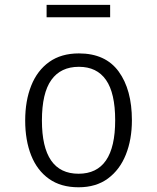

<svg xmlns="http://www.w3.org/2000/svg" viewBox="-20 -771 655 801"><path d="M309.2 -548.2Q420 -548.2 475.1 -472.6Q530.3 -396.9 530.3 -269.2Q530.3 -189.2 505.1 -126.2Q480 -63.1 430.5 -26.4Q381 10.3 307.7 10.3Q233.8 10.3 184.4 -24.9Q134.9 -60 110 -122.8Q85.1 -185.6 85.1 -268.2Q85.1 -350.8 110.3 -413.8Q135.4 -476.9 185.4 -512.6Q235.4 -548.2 309.2 -548.2ZM309.2 -492.3Q233.3 -492.3 194.1 -437.4Q154.9 -382.6 154.9 -268.2Q154.9 -46.2 307.7 -46.2Q460.5 -46.2 460.5 -269.2Q460.5 -382.6 422.3 -437.4Q384.1 -492.3 309.2 -492.3ZM439.5 -699H174.4V-750.8H439.5Z"/></svg>

Font: Fira Code Light
Style: Regular
Weight: 300
Monospace: yes
Designer: Carrois Corporate, Edenspiekermann AG, Nikita Prokopov
Foundry: Carrois Corporate, Edenspiekermann AG, Nikita Prokopov
Version: Version 6.000; ttfautohint (v1.8.2) -l 8 -r 50 -G 200 -x 14 